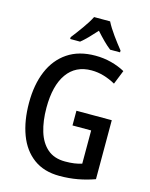

<svg xmlns="http://www.w3.org/2000/svg" viewBox="-137 -1027 880 1123"><g transform="rotate(15 303.0 -465.0)"><path d="M332 -384H546V-27Q496 -9 444 0.5Q392 10 334 10Q240 10 177 -36.5Q114 -83 83 -166Q52 -249 52 -358Q52 -468 86.5 -550Q121 -632 189 -678Q257 -724 357 -724Q407 -724 453 -712Q499 -700 537 -679L503 -594Q469 -613 432.5 -624Q396 -635 357 -635Q261 -635 209.5 -562.5Q158 -490 158 -356Q158 -276 177 -213.5Q196 -151 237 -115.5Q278 -80 344 -80Q375 -80 399.5 -83.5Q424 -87 445 -94V-295H332ZM387 -940Q404 -906 434 -864.5Q464 -823 490 -791V-780H430Q408 -797 385 -820Q362 -843 338 -870Q314 -843 291 -819.5Q268 -796 248 -780H188V-791Q214 -824 244 -866Q274 -908 290 -940Z"/></g></svg>

Font: Noto Sans Condensed Medium
Style: Regular
Weight: 500
Width: 3
Designer: Monotype Design Team
Foundry: Monotype Imaging Inc.
Version: Version 2.013; ttfautohint (v1.8.4.7-5d5b)